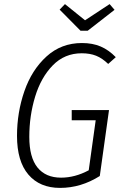

<svg xmlns="http://www.w3.org/2000/svg" viewBox="-20 -906 598 937"><path d="M545 -627 508 -594Q479 -622 449 -634Q419 -646 379 -646Q295 -646 237.5 -587Q180 -528 151.5 -434.5Q123 -341 123 -238Q123 -138 163 -88.5Q203 -39 278 -39Q346 -39 413 -75L447 -319H330V-369H512L467 -47Q375 11 273 11Q174 11 118.5 -54Q63 -119 63 -243Q63 -357 99 -461Q135 -565 207 -630.5Q279 -696 380 -696Q432 -696 471.5 -679Q511 -662 545 -627ZM515 -886 539 -858 408 -756H373L271 -859L297 -886L395 -807Z"/></svg>

Font: Fira Sans Condensed Light
Style: Italic
Weight: 300
Width: 3
Italic angle: -8°
Designer: Carrois Corporate & Edenspiekermann AG
Foundry: Carrois Corporate GbR & Edenspiekermann AG
Version: Version 4.203